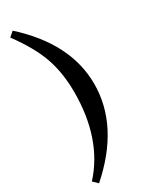

<svg xmlns="http://www.w3.org/2000/svg" viewBox="-243 -816 812 1041"><g transform="rotate(-30 163.0 -295.5)"><path d="M18 -745 48 -771Q287 -555 287 -300Q287 -38 40 180L11 152Q171 -23 171 -316Q171 -434 138 -530.5Q105 -627 18 -745Z"/></g></svg>

Font: Kolar Light
Style: Regular
Weight: 300
Designer: Ramakrishna Saiteja (Kannada); Shiva Nallaperumal (Latin)
Foundry: Indian Type Foundry
Version: Version 1.001;PS 1.0;hotconv 1.0.88;makeotf.lib2.5.647800